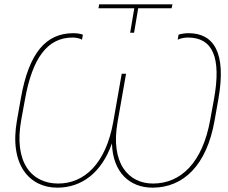

<svg xmlns="http://www.w3.org/2000/svg" viewBox="-20 -860 1051 885"><path d="M244 5C356 5 448 -63 496 -199C500 -63 580 5 683 5C826 5 933 -99 969 -304L987 -406C1024 -618 965 -707 849 -707C833 -707 813 -704 803 -700L799 -677C809 -683 832 -687 846 -687C959 -687 1002 -598 966 -401L949 -308C914 -111 814 -14 685 -14C573 -14 488 -106 522 -298L561 -520H541L502 -298C468 -106 369 -14 248 -14C126 -14 42 -111 78 -308L95 -401C129 -592 198 -687 315 -687C329 -687 350 -683 358 -677L362 -700C354 -704 334 -707 318 -707C193 -707 113 -618 76 -406L58 -304C22 -99 117 5 244 5ZM580 -709H598L617 -822H771L775 -840H437L434 -822H599Z"/></svg>

Font: Fixel Text 20240404 Thin
Style: Italic
Weight: 100
Width: 4
Italic angle: -10°
Designer: AlfaBravo + MacPaw
Foundry: Kyrylo Tkachov, Marchela Mozhyna, Serhii Makarenko, Maria Weinstein, Zakhar Kryvoshyya
Version: Version 1.211;Glyphs 3.2 (3225)